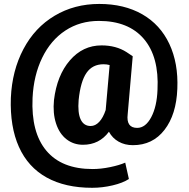

<svg xmlns="http://www.w3.org/2000/svg" viewBox="-20 -708 936 950"><path d="M857.4 -268.6Q852.5 -141.1 793.9 -65.4Q735.4 10.3 637.7 10.3Q597.7 10.3 566.9 -7.1Q536.1 -24.4 519 -56.2Q471.2 8.3 390.6 8.3Q343.8 8.3 308.6 -19.3Q273.4 -46.9 257.1 -97.7Q240.7 -148.4 247.1 -212.9Q261.7 -335 325.7 -409.2Q389.6 -483.4 482.4 -483.4Q554.2 -483.4 606 -450.2L636.7 -429.7L611.8 -143.1Q603.5 -75.2 658.7 -75.2Q700.2 -75.2 728.3 -128.2Q756.3 -181.2 759.3 -263.7Q767.6 -426.8 691.7 -515.6Q615.7 -604.5 469.2 -604.5Q376 -604.5 303.5 -556.9Q231 -509.3 188.7 -422.1Q146.5 -335 141.1 -223.6Q133.3 -52.7 209.5 37.8Q285.6 128.4 438 128.4Q479 128.4 524.9 118.9Q570.8 109.4 599.6 96.7L617.7 177.7Q587.9 197.3 537.4 209.2Q486.8 221.2 436 221.2Q302.7 221.2 210.7 170.2Q118.7 119.1 73.7 19Q28.8 -81.1 33.7 -223.6Q39.6 -358.4 95.9 -465.1Q152.3 -571.8 250.2 -630.1Q348.1 -688.5 471.2 -688.5Q594.2 -688.5 683.6 -637.5Q772.9 -586.4 817.9 -490.7Q862.8 -395 857.4 -268.6ZM369.1 -212.9Q363.8 -149.4 379.2 -116.9Q394.5 -84.5 428.7 -84.5Q451.7 -84.5 470.9 -105Q490.2 -125.5 502.9 -163.6L522.5 -386.2Q507.8 -390.1 492.2 -390.1Q437.5 -390.1 408 -347.4Q378.4 -304.7 369.1 -212.9Z"/></svg>

Font: Sadagaat-English
Style: Regular
Weight: 900
Designer: Ahmed alsheikh
Foundry: Ahmed alsheikh Design
Version: Version 2.137;January 17, 2018;FontCreator 11.0.0.2408 64-bi